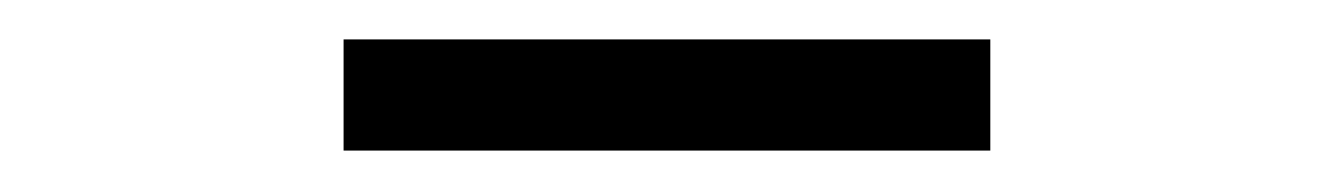

<svg xmlns="http://www.w3.org/2000/svg" viewBox="-20 -370 660 95"><path d="M150 -350.5H470V-295.5H150Z"/></svg>

Font: Monaspace Xenon Var ExtraLight
Style: Regular
Weight: 200
Designer: Riley Cran and the Lettermatic Team
Version: Version 1.200 (Monaspace Xenon Var)